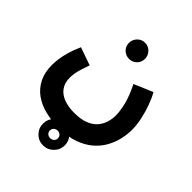

<svg xmlns="http://www.w3.org/2000/svg" viewBox="-252 -709 1245 1245"><g transform="rotate(45 370.5 -86.5)"><path d="M354 383Q312 383 283 353.5Q254 324 254 283Q254 242 283 212.5Q312 183 354 183Q395 183 424.5 212.5Q454 242 454 283Q454 324 424.5 353.5Q395 383 354 383ZM353 317Q369 317 379.5 307.5Q390 298 390 283Q390 267 379.5 257.5Q369 248 353 248Q338 248 327.5 258Q317 268 317 283Q317 298 327.5 307.5Q338 317 353 317ZM26 -28Q26 -51 30 -82Q34 -113 45 -152.5Q56 -192 78 -241L201 -198Q190 -167 182 -141.5Q174 -116 170 -94.5Q166 -73 166 -52Q166 -3 188.5 28.5Q211 60 252 75.5Q293 91 347 91Q409 91 449 74.5Q489 58 511 31.5Q533 5 542 -26.5Q551 -58 551 -88Q551 -129 537 -185.5Q523 -242 487 -313L616 -368Q636 -333 653 -286.5Q670 -240 680.5 -190Q691 -140 691 -95Q691 -55 681 -10.5Q671 34 647.5 77Q624 120 584 154.5Q544 189 485 210Q426 231 344 231Q278 231 220.5 216.5Q163 202 119.5 171Q76 140 51 90.5Q26 41 26 -28ZM352 -408Q321 -408 299.5 -429Q278 -450 278 -481Q278 -512 299.5 -534Q321 -556 352 -556Q382 -556 403.5 -534Q425 -512 425 -481Q425 -450 403.5 -429Q382 -408 352 -408Z"/></g></svg>

Font: Noto Sans
Style: Bold
Weight: 700
Designer: Monotype Design Team
Foundry: Monotype Imaging Inc.
Version: Version 2.000;GOOG;noto-source:20170915:90ef993387c0; ttfaut